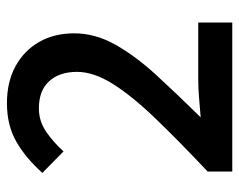

<svg xmlns="http://www.w3.org/2000/svg" viewBox="-88 -601 689 553"><g transform="rotate(-90 256.5 -324.5)"><path d="M39 0V-71Q126 -153 191 -220.5Q256 -288 291 -343.5Q326 -399 326 -447Q326 -498 299 -527.5Q272 -557 221 -557Q184 -557 153.5 -536Q123 -515 97 -486L35 -547Q78 -595 125 -622Q172 -649 236 -649Q297 -649 342 -624.5Q387 -600 412 -556.5Q437 -513 437 -455Q437 -395 404.5 -337Q372 -279 317 -219Q262 -159 195 -91Q220 -93 249 -95.5Q278 -98 302 -98H468V0Z"/></g></svg>

Font: Mada SemiBold
Style: Regular
Weight: 600
Designer: Khaled Hosny
Version: Version 1.5